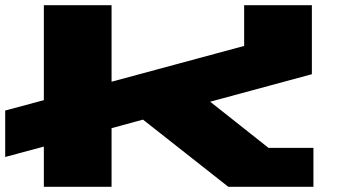

<svg xmlns="http://www.w3.org/2000/svg" viewBox="-20 -720 1298 740"><path d="M0 -115V-294L149 -334V-700H410V-405L921 -543V-700H1182V-434L790 -328L1015 -150H1188V0H860L531 -259L410 -226V0H149V-155Z"/></svg>

Font: Stalin One
Style: Regular
Weight: 400
Designer: Jovanny Lemonad
Foundry: Alexey Maslov, Jovanny Lemonad
Version: Version 3.002; ttfautohint (v0.91) -l 8 -r 50 -G 200 -x 0 -w